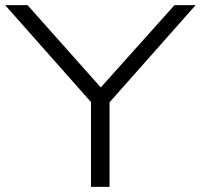

<svg xmlns="http://www.w3.org/2000/svg" viewBox="-23 -725 779 745"><path d="M330 0V-357L346 -311L-3 -705H84L374 -379H362L654 -705H736L387 -311L402 -357V0Z"/></svg>

Font: Nunito Sans 10pt Expanded Light
Style: Regular
Weight: 300
Width: 7
Designer: Vernon Adams
Foundry: Vernon Adams
Version: Version 3.101;gftools[0.9.27]